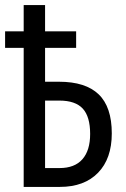

<svg xmlns="http://www.w3.org/2000/svg" viewBox="-20 -734 493 754"><path d="M157 -714V-611H279V-546H157V-413H212Q316 -413 367.5 -363.5Q419 -314 419 -210Q419 -111 365 -55.5Q311 0 215 0H73V-546H0V-611H73V-714ZM213 -339H157V-74H214Q273 -74 303.5 -108.5Q334 -143 334 -208Q334 -276 305 -307.5Q276 -339 213 -339Z"/></svg>

Font: Noto Sans ExtraCondensed
Style: Regular
Weight: 400
Width: 2
Designer: Monotype Design Team
Foundry: Monotype Imaging Inc.
Version: Version 2.013; ttfautohint (v1.8.4.7-5d5b)